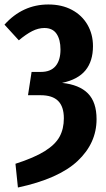

<svg xmlns="http://www.w3.org/2000/svg" viewBox="-23 -728 471 857"><path d="M392 -522Q392 -455 358.5 -414Q325 -373 254 -358Q331 -350 369.5 -311Q408 -272 408 -196Q408 -89 323.5 -9.5Q239 70 57 109L46 3Q130 -24 177 -53.5Q224 -83 243 -118Q262 -153 262 -200Q262 -252 236.5 -277.5Q211 -303 158 -303H102L118 -407H160Q203 -407 225 -433Q247 -459 247 -507Q247 -551 229.5 -577Q212 -603 175 -603Q148 -603 120.5 -589Q93 -575 61 -548L-3 -618Q78 -708 193 -708Q253 -708 298 -684Q343 -660 367.5 -617.5Q392 -575 392 -522Z"/></svg>

Font: Fira Sans Extra Condensed SemiBold
Style: Regular
Weight: 600
Width: 1
Designer: Carrois Corporate & Edenspiekermann AG
Foundry: Carrois Corporate GbR & Edenspiekermann AG
Version: Version 4.203